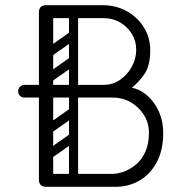

<svg xmlns="http://www.w3.org/2000/svg" viewBox="-20 -720 709 740"><path d="M158 0Q130 0 130 -28V-344H74Q64 -344 57 -351Q50 -358 50 -368Q50 -379 57.5 -386Q65 -393 75 -393H130V-672Q130 -700 158 -700H375Q426 -700 467.5 -677.5Q509 -655 534 -615.5Q559 -576 559 -526Q559 -467 537 -435Q515 -403 488 -382Q522 -375 549.5 -350Q577 -325 593 -288.5Q609 -252 609 -208Q609 -141 584 -94.5Q559 -48 517.5 -24Q476 0 425 0ZM185 -50H414Q434 -50 457.5 -58.5Q481 -67 503.5 -85.5Q526 -104 540 -134.5Q554 -165 554 -209Q554 -246 535 -276.5Q516 -307 484.5 -325.5Q453 -344 414 -344H185ZM185 -393H380Q415 -393 443 -412.5Q471 -432 488 -463Q505 -494 505 -528Q505 -562 488 -589.5Q471 -617 443 -633.5Q415 -650 380 -650H185ZM275 -496Q280 -489 278.5 -482Q277 -475 272 -471L178 -405Q165 -396 155 -409Q144 -425 158 -434L252 -500Q265 -509 275 -496ZM275 -594Q280 -587 278.5 -580Q277 -573 272 -569L178 -503Q165 -494 155 -507Q144 -523 158 -532L252 -598Q265 -607 275 -594ZM168 -298Q150 -298 150 -316V-648Q150 -664 168 -664Q185 -664 185 -647V-315Q185 -298 168 -298ZM264 -298Q246 -298 246 -316V-648Q246 -664 264 -664Q281 -664 281 -647V-315Q281 -298 264 -298ZM275 -201Q280 -194 278.5 -187Q277 -180 272 -176L178 -110Q165 -101 155 -114Q144 -130 158 -139L252 -205Q265 -214 275 -201ZM275 -299Q280 -292 278.5 -285Q277 -278 272 -274L178 -208Q165 -199 155 -212Q144 -228 158 -237L252 -303Q265 -312 275 -299ZM168 -3Q150 -3 150 -21V-353Q150 -369 168 -369Q185 -369 185 -352V-20Q185 -3 168 -3ZM264 -3Q246 -3 246 -21V-353Q246 -369 264 -369Q281 -369 281 -352V-20Q281 -3 264 -3Z"/></svg>

Font: Agu Display Uzo
Style: Regular
Weight: 400
Version: Version 1.103